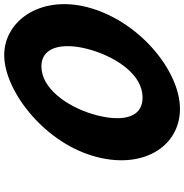

<svg xmlns="http://www.w3.org/2000/svg" viewBox="-1 -880 895 934"><g transform="rotate(-90 447.0 -412.5)"><path d="M157.4 -413C83.7 -172 198.5 15 384.8 15C564.3 15 799.5 -172 873.2 -413C946.9 -654 817.7 -840 646.2 -840C476.9 -840 231 -654 157.4 -413ZM360.4 -413C398 -536 485.1 -659 590.8 -659C697.3 -659 707.8 -536 670.2 -413C632.6 -290 549.8 -167 440.4 -167C328.2 -167 322.8 -290 360.4 -413Z"/></g></svg>

Font: Hussar
Style: BdSuprConOblThree
Weight: 700
Foundry: Cannot Into Space Fonts
Version: Version 2.00